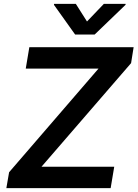

<svg xmlns="http://www.w3.org/2000/svg" viewBox="-20 -971 710 991"><path d="M12.8 0 27 -82 488.3 -616.8H112.9L131.4 -727.3H669.7L656.6 -645.2L194.2 -110.4H569.6L551.1 0ZM258.5 -946 259.2 -951H371.4L429 -860.1L516 -951H628.6L627.8 -946L468.4 -792.6H367.9Z"/></svg>

Font: Inter P Semi Bold
Style: Italic
Weight: 600
Italic angle: 9.39999°
Designer: Rasmus Andersson
Foundry: rsms
Version: Version 3.018;git-588b23468